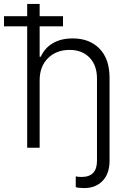

<svg xmlns="http://www.w3.org/2000/svg" viewBox="-54 -747 657 971"><path d="M146.5 -340.8V0H83.5V-613.8H-33.7V-665H83.5V-727.1H146.5V-665H264.6V-613.8H146.5V-460H152.3Q171.9 -503.9 212.9 -528.3Q253.9 -552.7 314 -552.7Q398.9 -552.7 449.5 -500.7Q500 -448.7 500 -353.5V66.4Q500 131.3 464.8 167.7Q429.7 204.1 373 204.1Q341.8 204.1 329.1 199.2V145Q340.8 147.9 358.4 147.9Q436.5 147.9 436.5 66.4V-349.6Q436.5 -416.5 398.9 -455.6Q361.3 -494.6 297.9 -494.6Q231 -494.6 188.7 -452.9Q146.5 -411.1 146.5 -340.8Z"/></svg>

Font: Interop Light
Style: Regular
Weight: 300
Designer: Rasmus Andersson, Google, Jang Haemin
Foundry: jhaemin
Version: Version 1.007